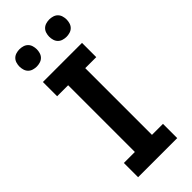

<svg xmlns="http://www.w3.org/2000/svg" viewBox="-299 -1000 1048 1048"><g transform="rotate(-45 225.0 -476.0)"><path d="M74 0V-110H159V-625H74V-735H376V-625H291V-110H376V0ZM340 -818Q327 -818 313.5 -822Q300 -826 290.5 -835.5Q281 -845 277 -858.5Q273 -872 273 -885Q273 -898 277 -911.5Q281 -925 290.5 -934.5Q300 -944 313.5 -948Q327 -952 340 -952Q353 -952 366.5 -948Q380 -944 389.5 -934.5Q399 -925 403 -911.5Q407 -898 407 -885Q407 -872 403 -858.5Q399 -845 389.5 -835.5Q380 -826 366.5 -822Q353 -818 340 -818ZM110 -818Q97 -818 83.5 -822Q70 -826 60.5 -835.5Q51 -845 47 -858.5Q43 -872 43 -885Q43 -898 47 -911.5Q51 -925 60.5 -934.5Q70 -944 83.5 -948Q97 -952 110 -952Q123 -952 136.5 -948Q150 -944 159.5 -934.5Q169 -925 173 -911.5Q177 -898 177 -885Q177 -872 173 -858.5Q169 -845 159.5 -835.5Q150 -826 136.5 -822Q123 -818 110 -818Z"/></g></svg>

Font: Iosevka Etoile Extrabold
Style: Regular
Weight: 800
Designer: Belleve Invis
Foundry: Belleve Invis
Version: Version 22.1.2; ttfautohint (v1.8.4)